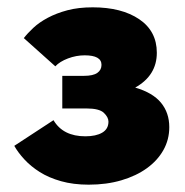

<svg xmlns="http://www.w3.org/2000/svg" viewBox="-20 -497 504 524"><path d="M222 7Q180 7 146.5 -2.5Q113 -12 88.5 -27.5Q64 -43 46.5 -62Q29 -81 19 -99L126 -169Q152 -125 213 -125Q242 -125 259 -135Q276 -145 276 -165Q276 -177 263.5 -189Q251 -201 216 -201H150V-290H209Q234 -290 245.5 -298Q257 -306 257 -320Q257 -346 211 -346Q188 -346 165.5 -337.5Q143 -329 131 -316L45 -393Q55 -406 71 -421Q87 -436 110.5 -448.5Q134 -461 164 -469Q194 -477 233 -477Q312 -477 360 -444.5Q408 -412 408 -353Q408 -291 349 -258Q397 -244 419.5 -216.5Q442 -189 442 -150Q442 -116 426 -87.5Q410 -59 381 -38Q352 -17 311.5 -5Q271 7 222 7Z"/></svg>

Font: Tilda Sans Black
Style: Regular
Weight: 900
Designer: ParaType Ltd
Foundry: ParaType Ltd
Version: Version 1.009